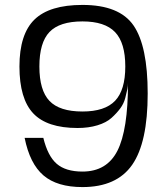

<svg xmlns="http://www.w3.org/2000/svg" viewBox="-20 -740 680 780"><path d="M315 -720Q465 -720 522.5 -636.5Q580 -553 580 -360Q580 -161 517 -70.5Q454 20 315 20Q212 20 156.5 -27.5Q101 -75 80 -180H156Q174 -106 210.5 -74.5Q247 -43 315 -43Q414 -43 457 -127.5Q500 -212 500 -403Q500 -391 497.5 -378.5Q495 -366 489 -342.5Q483 -319 468.5 -299.5Q454 -280 433 -261Q412 -242 376 -231Q340 -220 295 -220Q171 -220 115 -279.5Q59 -339 59 -470Q59 -601 120 -660.5Q181 -720 315 -720ZM315 -287Q406 -287 447.5 -330.5Q489 -374 489 -470Q489 -566 447.5 -609.5Q406 -653 315 -653Q222 -653 181 -610Q140 -567 140 -470Q140 -373 181 -330Q222 -287 315 -287Z"/></svg>

Font: Fivo Sans Modern
Style: Regular
Weight: 400
Designer: Alexander Slobzheninov
Foundry: Alexander Slobzheninov
Version: 1.0